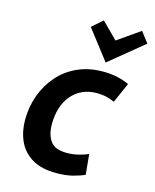

<svg xmlns="http://www.w3.org/2000/svg" viewBox="-119 -867 775 960"><g transform="rotate(15 269.0 -386.5)"><path d="M265 13Q188 13 139.5 -16Q91 -45 68.5 -94.5Q46 -144 46 -204Q46 -272 68 -332Q90 -392 130.5 -438.5Q171 -485 229.5 -511.5Q288 -538 361 -538Q402 -538 435.5 -530.5Q469 -523 497 -510L451 -406Q431 -415 409 -420.5Q387 -426 358 -426Q318 -426 285 -411Q252 -396 228.5 -368Q205 -340 193 -302Q181 -264 181 -218Q181 -164 204.5 -131Q228 -98 289 -98Q321 -98 351 -105.5Q381 -113 400 -122L410 -17Q384 -5 348.5 4Q313 13 265 13ZM361 -585 243 -738 298 -786 380 -704 496 -785 538 -730Z"/></g></svg>

Font: Ubuntu Sans
Style: Bold Italic
Weight: 700
Italic angle: -13.5°
Designer: Dalton Maag Ltd
Foundry: Dalton Maag Ltd
Version: Version 1.006